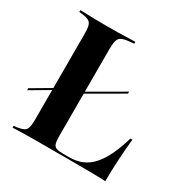

<svg xmlns="http://www.w3.org/2000/svg" viewBox="-135 -690 789 808"><g transform="rotate(30 259.0 -285.5)"><path d="M149.2 -233.9V-243.5L379 -376.6V-366.9ZM4 -166.9V-176.6L149.2 -262.1V-252.4ZM146 -2.4Q121 -2.4 98.8 -2Q76.6 -1.6 59.3 -1.2Q41.9 -0.8 29.8 0V-8.9L45.2 -10.5Q66.1 -13.7 77 -19.4Q87.9 -25 91.5 -38.7Q95.2 -52.4 95.2 -78.2V-369.4H217.7V-69.4Q217.7 -44.4 221.4 -31.9Q225 -19.4 236.3 -15.3Q247.6 -11.3 270.2 -11.3H297.6Q333.1 -11.3 360.9 -23Q388.7 -34.7 410.5 -59.3Q432.3 -83.9 450 -121Q467.7 -158.1 482.3 -208.1H491.9Q486.3 -153.2 483.5 -101.2Q480.6 -49.2 480.6 0Q449.2 -1.6 402.8 -2Q356.5 -2.4 286.3 -2.4H156.5ZM146 -568.5H157.3H165.3Q192.7 -568.5 217.7 -569Q242.7 -569.4 262.9 -570.2Q283.1 -571 296.8 -571V-562.1L272.6 -559.7Q237.9 -556.5 227.8 -543.5Q217.7 -530.6 217.7 -492.7V-369.4H95.2V-492.7Q95.2 -518.5 91.5 -532.3Q87.9 -546 77 -552Q66.1 -558.1 45.2 -560.5L29.8 -562.1V-571Q41.9 -571 59.3 -570.2Q76.6 -569.4 98.8 -569Q121 -568.5 146 -568.5Z"/></g></svg>

Font: Playfair 144pt SemiCondensed
Style: Bold
Weight: 700
Width: 4
Designer: Claus Eggers Sørensen
Foundry: Claus Eggers Sørensen
Version: Version 2.203